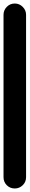

<svg xmlns="http://www.w3.org/2000/svg" viewBox="-20 -1070 168 1090"><path d="M0 -64H128V-986H0ZM64 -128Q37 -128 18.5 -109Q0 -90 0 -64Q0 -37 18.5 -18.5Q37 0 64 0Q90 0 109 -18.5Q128 -37 128 -64Q128 -90 109 -109Q90 -128 64 -128ZM64 -1050Q37 -1050 18.5 -1031Q0 -1012 0 -986Q0 -959 18.5 -940.5Q37 -922 64 -922Q90 -922 109 -940.5Q128 -959 128 -986Q128 -1012 109 -1031Q90 -1050 64 -1050Z"/></svg>

Font: Wavefont
Style: Bold
Weight: 700
Version: Version 3.004;gftools[0.9.33]